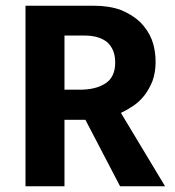

<svg xmlns="http://www.w3.org/2000/svg" viewBox="-20 -650 611 670"><path d="M69 0V-630H308C343 -630 375 -625 402 -615C429 -604 451 -590 469 -573C487 -555 501 -534 510 -511C519 -487 523 -461 523 -434C523 -409 519 -386 512 -367C504 -347 494 -330 483 -316C471 -301 458 -289 444 -280C429 -270 415 -262 402 -256L556 0H399L278 -232H205V0ZM205 -526V-337H259C295 -337 325 -344 348 -359C371 -374 382 -398 382 -432C382 -462 373 -485 355 -502C336 -518 309 -526 274 -526Z"/></svg>

Font: Holmes&Hills Bold
Style: Bold
Weight: 500
Designer: Noopur Datye, Girish Dalvi, Yashodeep Gholap, Pallavi Karambelkar
Foundry: Ek Type
Version: ""